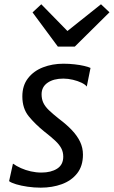

<svg xmlns="http://www.w3.org/2000/svg" viewBox="-20 -858 525 886"><path d="M167.8 8Q137.3 8 107.3 3.6Q77.4 -0.7 54.6 -7.6Q31.8 -14.4 22 -22.1L39.8 -102.9Q56 -91.4 77.1 -82Q98.1 -72.6 122.2 -67.2Q146.3 -61.7 171.1 -61.7Q215.6 -61.7 243.8 -79.8Q271.9 -97.9 271.9 -135.1Q271.9 -155.8 263.1 -173.1Q254.2 -190.4 235 -208.5Q215.8 -226.6 185.3 -250.2Q141.9 -285.3 112.5 -321.5Q83.1 -357.6 83.1 -413.2Q83.1 -463.4 109.3 -497Q135.4 -530.6 178.5 -547.3Q221.7 -564 272.5 -564Q299.6 -564 324.4 -561.1Q349.1 -558.3 368.4 -553.8Q387.7 -549.4 397.7 -544.5L380.4 -458.5Q373.9 -467.6 356.5 -476.1Q339.1 -484.5 316.6 -489.9Q294.1 -495.3 272.2 -495.3Q227.2 -495.3 199.6 -476.2Q171.9 -457.1 171.9 -423.1Q171.9 -400.6 180.1 -383.4Q188.3 -366.1 206.1 -349.1Q223.9 -332.1 252.2 -309.6Q287.4 -283.2 312 -257.2Q336.6 -231.2 349.7 -203.6Q362.8 -175.9 362.8 -144.5Q362.8 -92.1 336.2 -58.2Q309.6 -24.3 265.3 -8.1Q221 8 167.8 8ZM325.1 -642.9H247L130.2 -800.7L170.5 -838.3L291.2 -714.9L446 -838.3L485.2 -801.3Z"/></svg>

Font: Merriweather Sans Variable Regular
Style: Italic
Weight: 300
Italic angle: -8°
Designer: Eben Sorkin
Foundry: Eben Sorkin
Version: Version 2.001